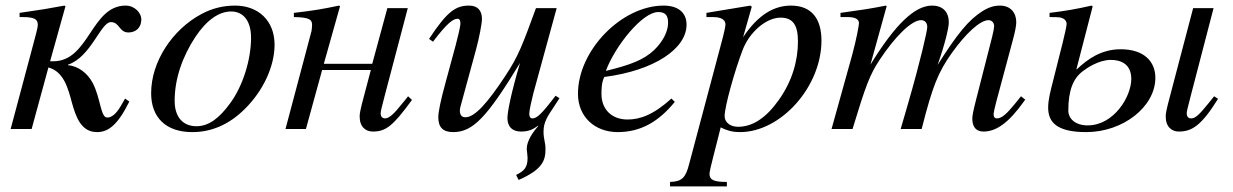

<svg xmlns="http://www.w3.org/2000/svg" viewBox="-20 -461 4404 686"><path d="M159 -242 214 -439 210 -441C157 -431 127 -426 50 -415V-400H61C101 -400 115 -393 115 -373C115 -360 108 -338 96 -292L18 0H93L153 -220C208 -205 223 -146 237 -94C252 -40 271 11 327 11C367 11 401 -15 442 -98L427 -109C422 -100 417 -91 412 -83C394 -52 378 -41 363 -41C339 -41 340 -110 311 -165C293 -199 260 -225 223 -228V-230C305 -257 340 -382 376 -382C408 -382 405 -345 439 -345C463 -345 485 -360 485 -392C485 -414 462 -441 429 -441C305 -441 299 -242 170 -242Z M877 -326C877 -250 849 -156 803 -93C764 -39 726 -10 682 -10C635 -10 604 -41 604 -101C604 -180 632 -259 678 -329C718 -389 762 -420 806 -420C849 -420 877 -387 877 -326ZM961 -301C961 -389 901 -441 820 -441C779 -441 739 -432 700 -411C595 -355 520 -240 520 -128C520 -41 573 11 667 11C733 11 797 -14 855 -72C921 -137 961 -225 961 -301Z M1438 -117C1431 -108 1424 -99 1417 -91C1388 -54 1370 -38 1356 -38C1344 -38 1340 -47 1340 -56C1340 -64 1345 -81 1354 -117L1437 -432H1364L1310 -233H1137L1195 -439L1191 -441C1138 -430 1109 -424 1030 -415V-400C1081 -399 1095 -393 1095 -373C1095 -367 1094 -355 1093 -350L1000 0H1073L1131 -211H1305L1281 -120C1267 -68 1265 -55 1265 -45C1265 -7 1287 9 1312 9C1359 9 1384 -11 1452 -104Z M1979 -110 1965 -119C1914 -52 1898 -38 1882 -38C1875 -38 1871 -44 1871 -55C1871 -67 1881 -110 1886 -129L1969 -432H1895C1846 -298 1832 -260 1785 -189C1723 -95 1677 -42 1643 -42C1628 -42 1623 -52 1623 -67C1623 -71 1625 -80 1626 -83L1680 -281C1692 -324 1702 -378 1702 -393C1702 -424 1686 -441 1656 -441C1609 -441 1578 -421 1513 -322L1527 -312C1578 -379 1599 -394 1615 -394C1622 -394 1625 -388 1625 -377C1625 -365 1614 -322 1608 -299L1573 -170C1554 -101 1546 -61 1546 -42C1546 -5 1564 11 1599 11C1670 11 1720 -42 1838 -236C1806 -128 1793 -61 1793 -39C1793 -8 1811 9 1841 9C1864 9 1882 4 1902 -12L1903 -11C1886 9 1862 41 1862 71C1862 75 1865 96 1865 103C1865 137 1853 150 1824 164L1833 182C1920 144 1929 111 1929 71C1929 48 1922 36 1922 10C1922 -6 1924 -26 1945 -58Z M2145 -209C2179 -298 2275 -418 2332 -418C2360 -418 2367 -403 2367 -379C2367 -348 2348 -312 2317 -282C2280 -247 2232 -229 2146 -208ZM2379 -109C2314 -50 2266 -34 2222 -34C2166 -34 2129 -70 2129 -125C2129 -140 2129 -166 2139 -186C2318 -209 2433 -287 2433 -373C2433 -415 2404 -441 2351 -441C2201 -441 2045 -281 2045 -126C2045 -43 2106 11 2187 11C2270 11 2334 -27 2391 -97Z M2831 -313C2831 -243 2810 -170 2762 -103C2718 -41 2670 -8 2617 -8C2589 -8 2569 -24 2569 -46C2569 -80 2605 -209 2634 -284C2657 -344 2716 -398 2769 -398C2814 -398 2831 -370 2831 -313ZM2666 -437 2661 -441 2504 -415V-400H2528C2544 -400 2572 -397 2572 -373C2572 -368 2568 -346 2557 -306L2442 126C2430 173 2417 188 2374 189V205H2577V189C2530 189 2515 182 2515 160C2515 146 2538 64 2555 -6C2580 7 2601 11 2624 11C2770 11 2915 -151 2915 -316C2915 -394 2880 -441 2806 -441C2746 -441 2689 -409 2635 -328Z M3643 -105 3628 -117 3607 -91C3577 -54 3559 -38 3542 -38C3534 -38 3530 -43 3530 -54C3530 -58 3534 -76 3540 -99L3598 -315C3607 -348 3611 -369 3611 -382C3611 -416 3590 -441 3553 -441C3533 -441 3514 -436 3490 -421C3441 -390 3400 -340 3330 -229C3357 -306 3370 -362 3370 -381C3370 -417 3350 -441 3310 -441C3249 -441 3179 -375 3090 -230L3148 -439L3145 -441C3090 -430 3062 -426 2983 -415V-400H3008C3035 -400 3049 -393 3049 -378C3049 -371 3040 -320 3024 -262L2951 0H3026C3074 -158 3088 -194 3122 -246C3178 -331 3237 -389 3271 -389C3284 -389 3293 -380 3293 -364C3293 -351 3269 -245 3225 -93L3198 0H3273C3312 -154 3332 -203 3381 -272C3431 -342 3482 -389 3512 -389C3523 -389 3532 -380 3532 -368C3532 -363 3530 -350 3525 -330L3467 -103C3457 -64 3454 -47 3454 -37C3454 -7 3468 9 3494 9C3541 9 3585 -24 3638 -98Z M4022 -179C4022 -116 3960 -13 3866 -13C3822 -13 3797 -37 3797 -66C3797 -139 3815 -181 3848 -206C3862 -217 3905 -247 3949 -247C3985 -247 4022 -232 4022 -179ZM3826 -214 3884 -438 3880 -441C3823 -428 3787 -422 3730 -415V-400C3768 -400 3771 -399 3780 -394C3786 -391 3791 -383 3791 -376C3791 -368 3785 -342 3777 -309L3742 -170C3734 -138 3725 -106 3725 -77C3725 -27 3752 11 3861 11C3993 11 4108 -80 4108 -183C4108 -240 4069 -285 3984 -285C3914 -285 3865 -249 3827 -213ZM4318 -117 4297 -91C4267 -54 4252 -38 4236 -38C4224 -38 4220 -47 4220 -56C4220 -64 4225 -81 4234 -117L4316 -432H4243L4161 -120C4147 -68 4145 -55 4145 -45C4145 -7 4167 9 4192 9C4239 9 4273 -13 4332 -108Z"/></svg>

Font: XITS
Style: Italic
Weight: 400
Italic angle: -16.33°
Designer: MicroPress Inc., with final additions and corrections provided by Coen Hoffman, Elsevier (retired)
Version: Version 1.302